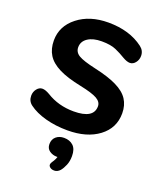

<svg xmlns="http://www.w3.org/2000/svg" viewBox="-175 -822 1003 1203"><g transform="rotate(20 326.5 -220.0)"><path d="M325 9Q246 9 178 -9.5Q110 -28 66 -61Q38 -82 38 -118Q38 -144 53.5 -163.5Q69 -183 90 -183Q110 -183 139 -166Q219 -116 321 -116Q454 -116 454 -198Q454 -227 422 -245.5Q390 -264 308 -281Q214 -300 158.5 -328Q103 -356 78 -396Q53 -436 53 -492Q53 -588 133.5 -651Q214 -714 337 -714Q479 -714 571 -644Q600 -622 600 -587Q600 -561 584.5 -541.5Q569 -522 548 -522Q528 -522 499 -539Q470 -557 434 -573Q398 -589 338 -589Q280 -589 245.5 -566Q211 -543 211 -504Q211 -471 241.5 -452.5Q272 -434 357 -415Q448 -395 504.5 -367.5Q561 -340 586.5 -301Q612 -262 612 -208Q612 -110 533 -50.5Q454 9 325 9ZM372 255Q355 274 333.5 274Q312 274 300.5 261Q289 248 304 227Q312 216 319 201Q326 186 326 175L359 187H319Q292 187 270.5 172Q249 157 249 128Q249 96 270 78Q291 60 323 60Q361 60 384.5 82Q408 104 408 151Q408 185 397 211.5Q386 238 372 255Z"/></g></svg>

Font: Nunito VF Beta Light
Style: Regular
Weight: 300
Designer: Vernon Adams
Foundry: newtypography
Version: Version 3.001